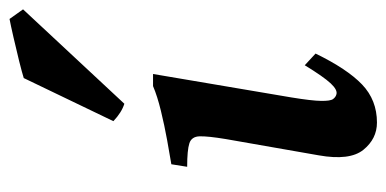

<svg xmlns="http://www.w3.org/2000/svg" viewBox="-227 -576 823 409"><g transform="rotate(-90 184.5 -371.5)"><path d="M274.9 -110.8Q242.2 -43.5 209 -11.7Q175.8 20 127.9 20Q93.3 20 69.8 -9Q46.4 -38.1 58.1 -104L92.8 -302.2Q99.1 -340.3 98.6 -357.7Q98.1 -375 83.7 -379.6Q69.3 -384.3 33.7 -384.3L39.1 -418Q59.6 -421.4 90.6 -427Q121.6 -432.6 152.8 -440.2Q184.1 -447.8 205.6 -457H231.4L181.6 -163.1Q174.3 -118.7 174.1 -98.9Q173.8 -79.1 178 -73.5Q182.1 -67.9 188 -66.4Q197.3 -63.5 211.4 -78.6Q225.6 -93.8 250 -133.8ZM369.1 -733.9 168 -518.1Q149.4 -523.9 130.9 -541.5L222.7 -732.4Q233.4 -735.8 258.8 -742.2Q284.2 -748.5 310.1 -754.4Q335.9 -760.3 348.6 -762.7Z"/></g></svg>

Font: Gentium Plus
Style: Bold Italic
Weight: 700
Italic angle: -8°
Designer: Victor Gaultney, Annie Olsen, Iska Routamaa, Becca Hirsbrunner
Foundry: SIL International
Version: Version 6.101